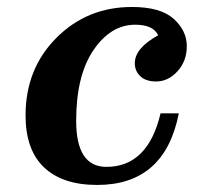

<svg xmlns="http://www.w3.org/2000/svg" viewBox="-20 -520 592 550"><path d="M258.3 9.8Q159.2 9.8 106.2 -40.5Q53.2 -90.8 53.2 -189.5Q53.2 -322.8 141.4 -411.4Q229.5 -500 357.9 -500Q439.9 -500 477.5 -466.1Q515.1 -432.1 515.1 -387.7Q515.1 -345.2 488.5 -315.9Q461.9 -286.6 427.2 -286.6Q397.9 -286.6 382.1 -301.5Q366.2 -316.4 366.2 -338.9Q366.2 -382.3 433.1 -418.9Q418.9 -449.2 367.2 -449.2Q297.4 -449.2 247.8 -376.5Q198.2 -303.7 198.2 -173.8Q198.2 -42 284.7 -42Q403.8 -42 439.9 -195.3H492.2Q452.1 9.8 258.3 9.8Z"/></svg>

Font: Munson
Style: Bold Italic
Weight: 700
Italic angle: -12°
Designer: Paul James MIller
Foundry: High-Logic / Made with FontCreator
Version: Version 2.10;May 5, 2019;FontCreator 11.5.0.2430 64-bit